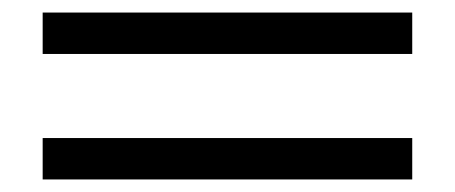

<svg xmlns="http://www.w3.org/2000/svg" viewBox="-20 -406 725 306"><path d="M637 -120V-186H48V-120ZM637 -320V-386H48V-320Z"/></svg>

Font: XITS
Style: Regular
Weight: 400
Designer: MicroPress Inc., with final additions and corrections provided by Coen Hoffman, Elsevier (retired)
Version: Version 1.302